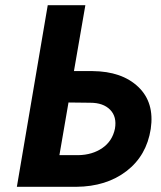

<svg xmlns="http://www.w3.org/2000/svg" viewBox="-20 -720 622 740"><path d="M164 -700H309L265 -446H337Q450 -445 513 -385Q576 -325 561 -223Q545 -120 467.5 -60.5Q390 -1 274 0H45ZM328 -324 244 -325 209 -122H282Q336 -123 374.5 -149.5Q413 -176 423 -224Q431 -270 404.5 -297Q378 -324 328 -324Z"/></svg>

Font: Jost* 600 Semi
Style: Italic
Weight: 600
Italic angle: -10°
Version: Version 3.500